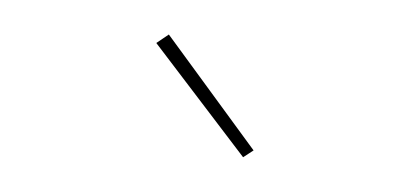

<svg xmlns="http://www.w3.org/2000/svg" viewBox="-28 -801 557 261"><g transform="rotate(-5 250.0 -670.5)"><path d="M295 -583 191 -748 209 -758 310 -591Z"/></g></svg>

Font: Iosevka SS04 Thin
Style: Italic
Weight: 100
Italic angle: -9°
Monospace: yes
Designer: Belleve Invis
Foundry: Belleve Invis
Version: Version 19.0.0; ttfautohint (v1.8.4)